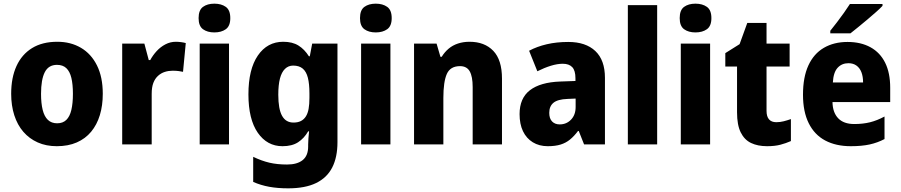

<svg xmlns="http://www.w3.org/2000/svg" viewBox="-20 -788 4918 1048"><path d="M541 -276Q541 -212 525 -159.5Q509 -107 477.5 -69Q446 -31 399 -10.5Q352 10 290 10Q232 10 186 -10.5Q140 -31 107.5 -68.5Q75 -106 58 -159Q41 -212 41 -276Q41 -364 70 -427.5Q99 -491 155 -525.5Q211 -560 293 -560Q366 -560 422 -527Q478 -494 509.5 -430.5Q541 -367 541 -276ZM204 -276Q204 -224 213 -188Q222 -152 241.5 -133.5Q261 -115 292 -115Q323 -115 342 -133.5Q361 -152 369.5 -188Q378 -224 378 -276Q378 -328 369.5 -363Q361 -398 342 -416Q323 -434 291 -434Q245 -434 224.5 -394Q204 -354 204 -276Z M940 -560Q954 -560 968.5 -558Q983 -556 994 -553L979 -396Q969 -398 955.5 -400Q942 -402 922 -402Q900 -402 879.5 -395.5Q859 -389 842.5 -374Q826 -359 817 -335.5Q808 -312 808 -276V0H647V-550H768L792 -460H800Q814 -486 835 -509Q856 -532 883 -546Q910 -560 940 -560Z M1230 -550V0H1070V-550ZM1150 -768Q1188 -768 1212.5 -750.5Q1237 -733 1237 -689Q1237 -646 1212.5 -628.5Q1188 -611 1150 -611Q1112 -611 1088 -628.5Q1064 -646 1064 -689Q1064 -733 1088 -750.5Q1112 -768 1150 -768Z M1526 -560Q1576 -560 1609 -539.5Q1642 -519 1666 -481H1671L1684 -550H1822V-12Q1822 70 1793.5 126Q1765 182 1705.5 211Q1646 240 1553 240Q1495 240 1449 231.5Q1403 223 1362 205V68Q1408 90 1450.5 100Q1493 110 1547 110Q1602 110 1632 86Q1662 62 1662 12V1Q1662 -13 1663.5 -33Q1665 -53 1667 -71H1662Q1640 -33 1607 -11.5Q1574 10 1522 10Q1438 10 1387 -63.5Q1336 -137 1336 -273Q1336 -410 1387.5 -485Q1439 -560 1526 -560ZM1580 -430Q1554 -430 1535.5 -412Q1517 -394 1508 -359Q1499 -324 1499 -271Q1499 -193 1519.5 -156Q1540 -119 1582 -119Q1606 -119 1622.5 -127.5Q1639 -136 1649.5 -152.5Q1660 -169 1664.5 -194Q1669 -219 1669 -254V-278Q1669 -330 1660.5 -363.5Q1652 -397 1632.5 -413.5Q1613 -430 1580 -430Z M2111 -550V0H1951V-550ZM2031 -768Q2069 -768 2093.5 -750.5Q2118 -733 2118 -689Q2118 -646 2093.5 -628.5Q2069 -611 2031 -611Q1993 -611 1969 -628.5Q1945 -646 1945 -689Q1945 -733 1969 -750.5Q1993 -768 2031 -768Z M2543 -560Q2625 -560 2672.5 -510.5Q2720 -461 2720 -359V0H2560V-313Q2560 -370 2544 -398.5Q2528 -427 2491 -427Q2438 -427 2419 -384.5Q2400 -342 2400 -253V0H2240V-550H2363L2384 -478H2391Q2407 -504 2429 -522.5Q2451 -541 2480 -550.5Q2509 -560 2543 -560Z M3082 -559Q3177 -559 3229.5 -509.5Q3282 -460 3282 -363V0H3168L3139 -73H3135Q3114 -45 3091.5 -26.5Q3069 -8 3040 1Q3011 10 2970 10Q2923 10 2888 -11.5Q2853 -33 2834.5 -72Q2816 -111 2816 -165Q2816 -252 2872.5 -295.5Q2929 -339 3038 -343L3121 -346V-361Q3121 -403 3103.5 -421.5Q3086 -440 3052 -440Q3022 -440 2986.5 -429Q2951 -418 2913 -399L2868 -511Q2911 -534 2964.5 -546.5Q3018 -559 3082 -559ZM3077 -248Q3024 -246 3001 -227Q2978 -208 2978 -172Q2978 -141 2993.5 -125Q3009 -109 3035 -109Q3072 -109 3097 -135Q3122 -161 3122 -204V-250Z M3567 0H3407V-760H3567Z M3856 -550V0H3696V-550ZM3776 -768Q3814 -768 3838.5 -750.5Q3863 -733 3863 -689Q3863 -646 3838.5 -628.5Q3814 -611 3776 -611Q3738 -611 3714 -628.5Q3690 -646 3690 -689Q3690 -733 3714 -750.5Q3738 -768 3776 -768Z M4217 -121Q4238 -121 4257.5 -126Q4277 -131 4297 -138V-18Q4270 -6 4239.5 2Q4209 10 4167 10Q4116 10 4079.5 -7.5Q4043 -25 4023 -65.5Q4003 -106 4003 -175V-425H3939V-498L4017 -547L4059 -663H4164V-550H4290V-425H4164V-183Q4164 -152 4177.5 -136.5Q4191 -121 4217 -121Z M4606 -559Q4679 -559 4731.5 -530Q4784 -501 4811.5 -445.5Q4839 -390 4839 -309V-231H4524Q4525 -174 4555 -142.5Q4585 -111 4643 -111Q4690 -111 4728.5 -120.5Q4767 -130 4808 -152V-29Q4770 -9 4727 0.5Q4684 10 4624 10Q4543 10 4484.5 -21Q4426 -52 4394.5 -115Q4363 -178 4363 -271Q4363 -367 4392.5 -431Q4422 -495 4477 -527Q4532 -559 4606 -559ZM4611 -443Q4575 -443 4552 -418Q4529 -393 4526 -338H4691Q4691 -370 4682 -393.5Q4673 -417 4655 -430Q4637 -443 4611 -443ZM4797 -756Q4784 -742 4762 -722.5Q4740 -703 4714.5 -681.5Q4689 -660 4665 -640.5Q4641 -621 4622 -606H4512V-620Q4529 -641 4548.5 -666.5Q4568 -692 4586.5 -718Q4605 -744 4619 -766H4797Z"/></svg>

Font: Noto Sans Khmer SemiCondensed ExtraBold
Style: Regular
Weight: 800
Width: 4
Designer: Danh Hong and the Monotype Design Team
Foundry: Monotype Imaging Inc.
Version: Version 2.004